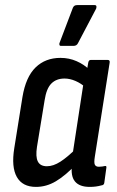

<svg xmlns="http://www.w3.org/2000/svg" viewBox="-20 -725 458 753"><path d="M121 8Q68 8 46 -31Q24 -70 36 -144L68 -344Q81 -423 119.5 -460.5Q158 -498 217 -498Q251 -498 280.5 -485Q310 -472 330 -452L317 -381Q298 -398 276 -407.5Q254 -417 233 -417Q201 -417 181.5 -397.5Q162 -378 155 -332L125 -149Q119 -110 128.5 -91.5Q138 -73 164 -73Q189 -73 217 -91Q245 -109 280 -144L277 -79Q236 -36 199 -14Q162 8 121 8ZM332 8Q291 8 273.5 -14Q256 -36 263 -81L266 -101L264 -115L309 -409L319 -438L326 -479Q328 -490 336 -490H402Q412 -490 410 -479L352 -111Q348 -87 352 -79Q356 -71 368 -71Q375 -71 381 -72Q387 -73 392 -74Q399 -75 397 -66L389 -8Q388 1 378 2Q367 5 356 6.5Q345 8 332 8ZM219 -545Q214 -545 213 -549.5Q212 -554 214 -558L266 -695Q269 -701 273 -703Q277 -705 283 -705H351Q357 -705 358 -701Q359 -697 357 -691L286 -556Q281 -545 268 -545Z"/></svg>

Font: Sofia Sans Condensed SemiBold
Style: Italic
Weight: 600
Italic angle: -9°
Version: Version 4.100